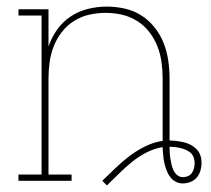

<svg xmlns="http://www.w3.org/2000/svg" viewBox="-20 -548 640 582"><path d="M304 14 290 0Q310 -19 330 -38.5Q350 -58 372.5 -75Q395 -92 420.5 -104.5Q446 -117 473 -121V-310Q473 -335 469.5 -360Q466 -385 457 -408Q448 -431 432.5 -451Q417 -471 395.5 -484.5Q374 -498 349.5 -503.5Q325 -509 300 -509Q275 -509 250.5 -503.5Q226 -498 204.5 -484.5Q183 -471 167.5 -451Q152 -431 143 -408Q134 -385 130.5 -360Q127 -335 127 -310V-19H197V0H36V-19H106V-501H36V-520H127V-407Q136 -434 153 -458Q170 -482 194 -498Q218 -514 246.5 -521Q275 -528 303 -528Q331 -528 358 -522Q385 -516 408 -501.5Q431 -487 448.5 -465Q466 -443 476 -417.5Q486 -392 490 -364.5Q494 -337 494 -310V-122Q505 -122 516 -120.5Q527 -119 538 -116.5Q549 -114 559 -108.5Q569 -103 576.5 -95Q584 -87 587.5 -76.5Q591 -66 591 -54Q591 -42 587.5 -30.5Q584 -19 576.5 -10Q569 -1 557.5 3.5Q546 8 534 8Q522 8 512 2.5Q502 -3 495.5 -12Q489 -21 485 -31.5Q481 -42 478.5 -52.5Q476 -63 475 -74.5Q474 -86 473 -97V-102Q448 -98 424.5 -86Q401 -74 380.5 -57.5Q360 -41 341.5 -22.5Q323 -4 304 14ZM534 -11Q542 -11 549.5 -14Q557 -17 561.5 -23.5Q566 -30 568 -38Q570 -46 570 -54Q570 -63 567 -71Q564 -79 558 -84.5Q552 -90 544 -93.5Q536 -97 528 -99Q520 -101 511.5 -102Q503 -103 494 -103Q494 -94 494.5 -85Q495 -76 496.5 -67Q498 -58 500 -49Q502 -40 506 -31.5Q510 -23 517.5 -17Q525 -11 534 -11Z"/></svg>

Font: Iosevka HT Thin Extended
Style: Regular
Weight: 100
Width: 7
Monospace: yes
Designer: Belleve Invis
Foundry: Belleve Invis
Version: Version 32.3.0; ttfautohint (v1.8.4)